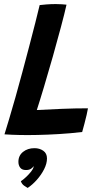

<svg xmlns="http://www.w3.org/2000/svg" viewBox="-20 -669 520 944"><path d="M2 -8.5Q10.5 -36 24.8 -83.5Q39 -131 56 -190.8Q73 -250.5 90 -314.5Q107 -378 123.5 -440.8Q140 -503.5 153.5 -556.8Q167 -610 175 -644Q185.5 -645.5 208 -647.2Q230.5 -649 254 -649Q267 -649 284 -648Q301 -647 307 -646Q297.5 -603 279.5 -535.8Q261.5 -468.5 239.8 -391.2Q218 -314 196 -241Q185.5 -206 176.5 -177Q167.5 -148 161 -128Q216 -131 282.8 -133.8Q349.5 -136.5 412.5 -136.5Q411 -125.5 406 -104.5Q401 -83.5 395 -60.2Q389 -37 384 -20Q324.5 -13 269.2 -9.8Q214 -6.5 165 -5.5Q121 -4.5 79.5 -5.2Q38 -6 2 -8.5ZM116 255Q111.5 252.5 99.5 244.5Q87.5 236.5 82.5 222Q93 215.5 107.2 202.2Q121.5 189 132.8 174.8Q144 160.5 145 151.5Q145.5 149 145 148Q141 155.5 131.8 161.2Q122.5 167 107.5 167Q88 167 79.2 155.2Q70.5 143.5 70.5 126.5Q70.5 96 93.2 77.8Q116 59.5 149.5 59.5Q174.5 59.5 192.8 72.2Q211 85 211 110Q211 135 197 162.8Q183 190.5 161.2 215Q139.5 239.5 116 255Z"/></svg>

Font: Grandstander Medium
Style: Italic
Weight: 500
Italic angle: -15°
Designer: Tyler Finck
Foundry: Etcetera Type Co
Version: Version 1.200; ttfautohint (v1.8.3)